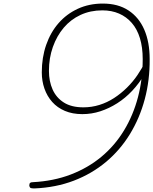

<svg xmlns="http://www.w3.org/2000/svg" viewBox="-20 -1040 858 1075"><path d="M556 -1020Q641 -1020 699.5 -981.5Q758 -943 788 -873.5Q818 -804 818 -709Q819 -591 790.5 -484.5Q762 -378 707 -288.5Q652 -199 573 -133Q494 -67 393.5 -28.5Q293 10 173 15Q158 15 152.5 13Q147 11 144 1Q144 -12 148.5 -16Q153 -20 164 -20Q280 -26 376.5 -63Q473 -100 548 -162.5Q623 -225 674.5 -310Q726 -395 752.5 -496Q779 -597 779 -709Q779 -775 763.5 -826Q748 -877 718 -911.5Q688 -946 646.5 -964Q605 -982 553 -982Q486 -982 431 -956.5Q376 -931 337 -885Q298 -839 276 -777Q254 -715 254 -643Q254 -585 274.5 -539Q295 -493 337.5 -466Q380 -439 447 -439Q493 -439 536.5 -452.5Q580 -466 618.5 -491Q657 -516 690.5 -549Q724 -582 749.5 -619.5Q775 -657 794 -696L790 -625Q759 -573 720.5 -532Q682 -491 636.5 -462Q591 -433 542 -417Q493 -401 441 -401Q386 -401 343.5 -419Q301 -437 272.5 -469Q244 -501 229 -543.5Q214 -586 214 -635Q214 -718 238.5 -788.5Q263 -859 308 -910.5Q353 -962 416 -991Q479 -1020 556 -1020Z"/></svg>

Font: Playwrite MX Thin
Style: Regular
Weight: 250
Designer: Veronika Burian, José Scaglione
Foundry: TypeTogether
Version: Version 1.002